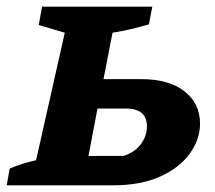

<svg xmlns="http://www.w3.org/2000/svg" viewBox="-36 -555 644 575"><path d="M-16 0 -7 -50Q29 -66 72 -75L158 -457L80 -480L90 -535H420L410 -482Q382 -474 357 -468Q332 -462 301 -457L274 -318H388Q470 -318 516.5 -281.5Q563 -245 563 -185Q563 -137 532 -94.5Q501 -52 443 -26Q385 0 302 0ZM229 -88H334Q368 -99 386 -123.5Q404 -148 404 -176Q404 -230 341 -230H256Z"/></svg>

Font: Piazzolla SC
Style: Bold Italic
Weight: 700
Italic angle: -11.3°
Designer: Juan Pablo del Peral
Foundry: Huerta Tipografica
Version: Version 1.330